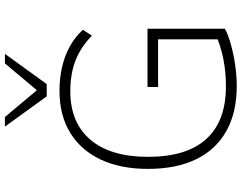

<svg xmlns="http://www.w3.org/2000/svg" viewBox="-121 -854 983 781"><g transform="rotate(-90 370.5 -463.5)"><path d="M411 8Q303 8 227.5 -34.5Q152 -77 113 -157.5Q74 -238 74 -353Q74 -465 112 -545.5Q150 -626 221 -669.5Q292 -713 392 -713Q443 -713 488.5 -702.5Q534 -692 572 -671Q610 -650 640 -618L616 -581Q569 -627 514.5 -648Q460 -669 390 -669Q262 -669 192.5 -587Q123 -505 123 -353Q123 -196 195.5 -116Q268 -36 410 -36Q469 -36 521 -46.5Q573 -57 616 -76L601 -35V-312H407V-355H644V-40Q620 -27 581 -16Q542 -5 497.5 1.5Q453 8 411 8ZM369 -765 246 -935H285L394 -805L503 -935H542L419 -765Z"/></g></svg>

Font: Nunito Sans 10pt ExtraLight
Style: Regular
Weight: 250
Designer: Vernon Adams
Foundry: Vernon Adams
Version: Version 3.101;gftools[0.9.27]